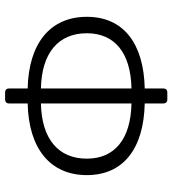

<svg xmlns="http://www.w3.org/2000/svg" viewBox="19 -694 686 764"><g transform="rotate(90 362.0 -312.0)"><path d="M676.8 -314.5C676.8 -460 571.3 -541 391.6 -544.9V-619.1C391.6 -628.9 385.7 -634.8 376 -634.8H347.7C337.9 -634.8 332 -628.9 332 -619.1V-544.9C152.3 -541 46.9 -460 46.9 -314.5C46.9 -168.9 152.3 -83 332 -79.1V-4.9C332 4.9 337.9 10.7 347.7 10.7H376C385.7 10.7 391.6 4.9 391.6 -4.9V-79.1C571.3 -83 676.8 -168.9 676.8 -314.5ZM112.3 -314.5C112.3 -424.8 189.5 -489.3 332 -492.2V-131.8C189.5 -134.8 112.3 -202.1 112.3 -314.5ZM391.6 -131.8V-492.2C534.2 -489.3 611.3 -424.8 611.3 -314.5C611.3 -202.1 534.2 -134.8 391.6 -131.8Z"/></g></svg>

Font: Ed Sans Neue Light
Style: Regular
Weight: 300
Designer: Stephen Hutchings
Version: Version 1.004;PS 001.004;hotconv 1.0.88;makeotf.lib2.5.64775